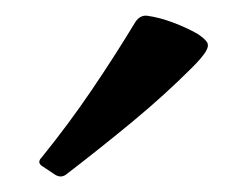

<svg xmlns="http://www.w3.org/2000/svg" viewBox="-20 -781 314 244"><path d="M65 -560Q58 -554 50 -559L35 -569Q26 -574 33 -581Q67 -623 96.5 -666.5Q126 -710 152 -753Q158 -762 167 -761Q182 -759 199.5 -752.5Q217 -746 231 -738Q240 -732 243 -727.5Q246 -723 241.5 -715.5Q237 -708 224 -695Q189 -660 148.5 -626.5Q108 -593 65 -560Z"/></svg>

Font: Hahmlet Medium
Style: Regular
Weight: 500
Version: Version 1.002